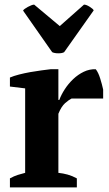

<svg xmlns="http://www.w3.org/2000/svg" viewBox="-20 -812 471 832"><path d="M23 0ZM290 -385Q278 -379 262 -365Q246 -351 233 -319V-63Q253 -61 273 -55.5Q293 -50 313 -39V0H23V-39Q41 -49 57 -54Q73 -59 89 -63V-429L23 -437V-476Q39 -483 62.5 -489Q86 -495 111 -499.5Q136 -504 159.5 -507Q183 -510 199 -512H233V-379H237Q245 -401 260.5 -425Q276 -449 297 -469Q318 -489 343 -501Q368 -513 395 -512Q406 -498 414 -472.5Q422 -447 427 -424V-385ZM344 -792Q354 -792 369 -782.5Q384 -773 386 -767L258 -586Q250 -581 233 -581Q216 -581 206 -586L80 -766Q81 -769 87 -773.5Q93 -778 100.5 -782Q108 -786 115.5 -789Q123 -792 128 -792L239 -699Z"/></svg>

Font: PT Serif
Style: Bold
Weight: 700
Designer: A.Korolkova, O.Umpeleva, V.Yefimov
Foundry: ParaType Ltd
Version: Version 1.000W OFL; ttfautohint (v1.6)